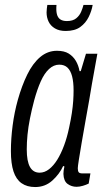

<svg xmlns="http://www.w3.org/2000/svg" viewBox="-20 -743 422 775"><path d="M122 12Q89 12 67 -3.5Q45 -19 34.5 -51Q24 -83 24 -133Q24 -183 31 -236.5Q38 -290 52 -340Q68 -397 90 -442Q112 -487 142 -512.5Q172 -538 210 -538Q239 -538 257 -527Q275 -516 286 -497.5Q297 -479 301 -456H306L327 -526H373L351 -404Q347 -378 340 -338.5Q333 -299 325 -254.5Q317 -210 310 -169Q303 -128 298.5 -99.5Q294 -71 294 -64Q294 -53 297.5 -48Q301 -43 313 -43H345L338 -2Q328 3 314.5 7Q301 11 289 11Q269 11 253 -0.5Q237 -12 236 -41Q236 -48 237 -55Q238 -62 240 -71L235 -73Q220 -40 191 -14Q162 12 122 12ZM140 -46Q160 -46 178 -60Q196 -74 211 -98Q226 -122 238.5 -155.5Q251 -189 259 -228Q266 -260 270 -286.5Q274 -313 275.5 -335.5Q277 -358 277 -378Q277 -412 271 -435Q265 -458 252.5 -470Q240 -482 219 -482Q197 -482 178 -464.5Q159 -447 144.5 -414.5Q130 -382 118 -338Q108 -300 101 -265Q94 -230 91 -199Q88 -168 88 -140Q88 -92 101 -69Q114 -46 140 -46ZM245 -618Q219 -618 201.5 -628.5Q184 -639 176 -656Q168 -673 168 -693Q168 -700 169 -708Q170 -716 171 -723H208Q206 -701 209.5 -686.5Q213 -672 223 -665Q233 -658 250 -658Q274 -658 287.5 -669Q301 -680 307.5 -695.5Q314 -711 317 -723H354Q350 -699 338 -674.5Q326 -650 304 -634Q282 -618 245 -618Z"/></svg>

Font: Archivo ExtraCondensed Light
Style: Italic
Weight: 300
Width: 2
Italic angle: -10°
Designer: Hector Gatti
Foundry: Omnibus-Type
Version: Version 2.001